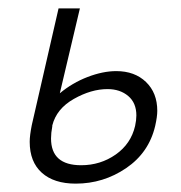

<svg xmlns="http://www.w3.org/2000/svg" viewBox="-20 -433 433 459"><path d="M356 -168Q356 -154 351 -132Q336 -68 281.5 -31Q227 6 161 6Q109 6 80 -20Q51 -46 51 -94Q51 -109 56 -134L120 -413H171L123 -210Q153 -235 189.5 -249Q226 -263 258 -263Q302 -263 329 -237Q356 -211 356 -168ZM306 -157Q306 -187 286.5 -203.5Q267 -220 237 -220Q198 -220 156.5 -196.5Q115 -173 105 -133V-131Q102 -115 102 -102Q102 -38 174 -38Q220 -38 256.5 -63.5Q293 -89 303 -132Q306 -146 306 -157Z"/></svg>

Font: Ysabeau Semilight
Style: Italic
Weight: 300
Italic angle: -12°
Designer: Christian Thalmann (Catharsis Fonts)
Version: Version 0.003